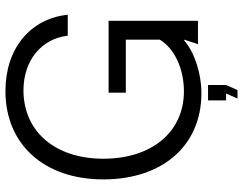

<svg xmlns="http://www.w3.org/2000/svg" viewBox="-116 -650 915 724"><g transform="rotate(-90 342.0 -288.5)"><path d="M625 -337H354V-272H554V-144C520 -88 444 -53 359 -53C206 -53 105 -174 105 -357C105 -539 208 -658 363 -658C474 -658 557 -592 569 -491H648C633 -633 520 -726 360 -726C159 -726 27 -580 27 -357C27 -133 155 13 352 13C427 13 506 -13 551 -52H554L537 0H625ZM325 106H351L332 149H364L383 106V38H325Z"/></g></svg>

Font: Non Bureau Light
Style: Regular
Weight: 300
Designer: Jona Saucedo
Foundry: Non Foundry
Version: Version 1.000;FEAKit 1.0